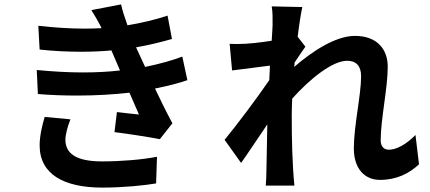

<svg xmlns="http://www.w3.org/2000/svg" viewBox="-20 -800 1952 872"><path d="M183 -269C172 -233 160 -183 160 -140C160 -9 269 52 445 52C540 52 637 42 689 33L693 -88C626 -75 532 -67 443 -67C319 -67 277 -107 277 -166C277 -189 288 -229 300 -258ZM808 -543C766 -527 711 -511 639 -496L598 -585C661 -596 712 -609 761 -623L741 -729C684 -710 623 -696 559 -685C547 -719 536 -751 530 -780L395 -754C411 -728 424 -707 441 -673V-672C417 -671 393 -670 367 -670C302 -670 232 -674 154 -683L160 -575C223 -568 287 -565 348 -565C397 -565 444 -567 486 -571L525 -480C474 -474 417 -471 356 -471C291 -471 221 -475 147 -482L152 -373C211 -368 271 -366 331 -366C416 -366 498 -371 568 -379L611 -280C585 -283 548 -286 511 -291L500 -200C563 -192 654 -178 706 -168L763 -240C735 -292 708 -347 684 -398C740 -409 792 -422 831 -436Z M1867 -187C1825 -144 1780 -120 1746 -120C1722 -120 1709 -137 1709 -162C1709 -260 1741 -399 1741 -497C1741 -576 1693 -637 1592 -637C1500 -637 1391 -561 1316 -496C1317 -503 1318 -510 1318 -516C1335 -541 1355 -572 1367 -588L1332 -633C1339 -692 1347 -741 1353 -768L1214 -771C1219 -743 1218 -714 1218 -687C1218 -677 1216 -650 1214 -615C1162 -607 1108 -600 1055 -600C1045 -600 1034 -601 1023 -601L1034 -480C1088 -487 1161 -496 1206 -502L1203 -436C1149 -357 1054 -230 1000 -165L1075 -60C1107 -105 1153 -175 1194 -235C1192 -155 1192 -100 1190 -27C1190 -11 1189 23 1187 43H1317C1307 -63 1305 -169 1305 -275C1305 -299 1306 -325 1307 -352C1383 -437 1487 -524 1557 -524C1597 -524 1620 -501 1620 -454C1620 -368 1587 -229 1587 -126C1587 -35 1635 17 1706 17C1782 17 1840 -13 1883 -54Z"/></svg>

Font: Kinto Sans
Style: Bold
Weight: 700
Designer: Authors: Ryoko NISHIZUKA  (kana & ideographs); Paul D. Hunt (Latin, Greek & Cyrillic); Wenlong ZHANG  (bopomofo); Sandol
Foundry: Adobe Systems Incorporated, ookami Inc.
Version: Version 0.001